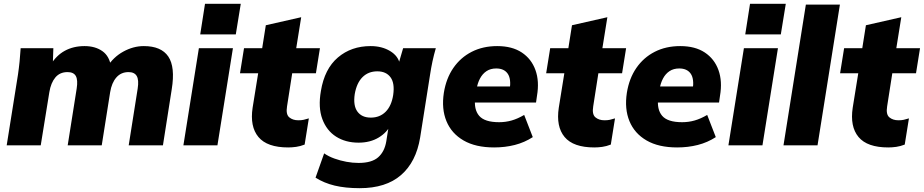

<svg xmlns="http://www.w3.org/2000/svg" viewBox="-20 -760 4831 1004"><path d="M15 0 74 -370Q79 -404 82.5 -439Q86 -474 88 -508H259L256 -420H244Q274 -470 319 -494.5Q364 -519 422 -519Q478 -519 515.5 -492.5Q553 -466 561 -409H540Q572 -461 624.5 -490Q677 -519 732 -519Q823 -519 860 -464.5Q897 -410 878 -293L832 0H653L700 -297Q707 -342 695 -362.5Q683 -383 652 -383Q613 -383 588.5 -355Q564 -327 556 -278L512 0H334L381 -297Q388 -342 376.5 -362.5Q365 -383 333 -383Q293 -383 269.5 -355Q246 -327 238 -278L193 0Z M939 0 1020 -508H1198L1117 0ZM1027 -580 1052 -740H1239L1213 -580Z M1487 11Q1377 11 1331.5 -43.5Q1286 -98 1301 -197L1330 -377H1235L1256 -508H1351L1370 -628L1555 -670L1529 -508H1653L1632 -377H1508L1481 -204Q1474 -162 1492.5 -146.5Q1511 -131 1540 -131Q1556 -131 1567.5 -133.5Q1579 -136 1595 -141L1573 -4Q1550 5 1528.5 8Q1507 11 1487 11Z M1861 224Q1786 224 1730 210.5Q1674 197 1630 169L1675 42Q1698 58 1728.5 69Q1759 80 1791.5 86Q1824 92 1855 92Q1924 92 1957.5 62.5Q1991 33 2000 -21L2014 -110H2024Q2005 -68 1960.5 -41Q1916 -14 1855 -14Q1787 -14 1737.5 -45.5Q1688 -77 1665.5 -137.5Q1643 -198 1658 -284Q1677 -400 1747 -459.5Q1817 -519 1918 -519Q1977 -519 2020 -493Q2063 -467 2071 -424L2064 -426L2088 -508H2259Q2249 -474 2241.5 -439Q2234 -404 2229 -370L2177 -41Q2156 87 2077 155.5Q1998 224 1861 224ZM1919 -145Q1966 -145 1996.5 -175.5Q2027 -206 2036 -263Q2045 -325 2022 -356Q1999 -387 1953 -387Q1906 -387 1875.5 -356.5Q1845 -326 1835 -268Q1826 -208 1849 -176.5Q1872 -145 1919 -145Z M2564 11Q2467 11 2404 -25.5Q2341 -62 2314.5 -126.5Q2288 -191 2301 -275Q2313 -350 2350.5 -404.5Q2388 -459 2446.5 -489Q2505 -519 2580 -519Q2658 -519 2708.5 -485.5Q2759 -452 2780 -393.5Q2801 -335 2788 -259L2783 -224H2442L2455 -308H2665L2645 -290Q2654 -347 2635 -374.5Q2616 -402 2575 -402Q2545 -402 2524 -388Q2503 -374 2490 -349.5Q2477 -325 2472 -294L2465 -250Q2457 -188 2485.5 -154.5Q2514 -121 2590 -121Q2624 -121 2655.5 -130Q2687 -139 2721 -159L2766 -43Q2723 -15 2672 -2Q2621 11 2564 11Z M3088 11Q2978 11 2932.5 -43.5Q2887 -98 2902 -197L2931 -377H2836L2857 -508H2952L2971 -628L3156 -670L3130 -508H3254L3233 -377H3109L3082 -204Q3075 -162 3093.5 -146.5Q3112 -131 3141 -131Q3157 -131 3168.5 -133.5Q3180 -136 3196 -141L3174 -4Q3151 5 3129.5 8Q3108 11 3088 11Z M3521 11Q3424 11 3361 -25.5Q3298 -62 3271.5 -126.5Q3245 -191 3258 -275Q3270 -350 3307.5 -404.5Q3345 -459 3403.5 -489Q3462 -519 3537 -519Q3615 -519 3665.5 -485.5Q3716 -452 3737 -393.5Q3758 -335 3745 -259L3740 -224H3399L3412 -308H3622L3602 -290Q3611 -347 3592 -374.5Q3573 -402 3532 -402Q3502 -402 3481 -388Q3460 -374 3447 -349.5Q3434 -325 3429 -294L3422 -250Q3414 -188 3442.5 -154.5Q3471 -121 3547 -121Q3581 -121 3612.5 -130Q3644 -139 3678 -159L3723 -43Q3680 -15 3629 -2Q3578 11 3521 11Z M3789 0 3870 -508H4048L3967 0ZM3877 -580 3902 -740H4089L4063 -580Z M4077 0 4194 -736H4372L4255 0Z M4625 11Q4515 11 4469.5 -43.5Q4424 -98 4439 -197L4468 -377H4373L4394 -508H4489L4508 -628L4693 -670L4667 -508H4791L4770 -377H4646L4619 -204Q4612 -162 4630.5 -146.5Q4649 -131 4678 -131Q4694 -131 4705.5 -133.5Q4717 -136 4733 -141L4711 -4Q4688 5 4666.5 8Q4645 11 4625 11Z"/></svg>

Font: Mulish ExtraLight Black
Style: Italic
Weight: 900
Italic angle: -9°
Version: Version 3.603